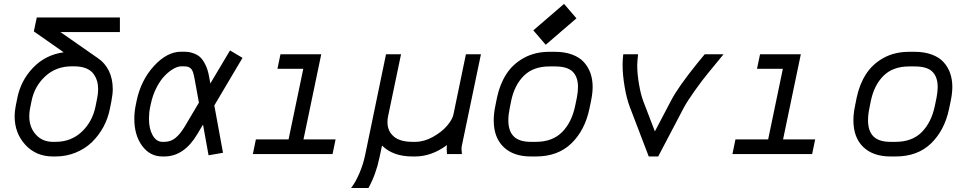

<svg xmlns="http://www.w3.org/2000/svg" viewBox="-20 -771 4841 961"><path d="M137.7 -264.6 129.9 -225.6Q126.5 -208.5 126.5 -189.5Q126.5 -134.3 159.2 -97.7Q191.9 -61 245.1 -61H257.3Q335.9 -61 389.4 -111.6Q442.9 -162.1 458.5 -240.2L466.3 -279.3Q471.2 -302.2 471.2 -324.7Q471.2 -347.2 465.6 -366Q460 -384.8 447.3 -402.1Q434.6 -419.4 410.2 -429.2Q385.7 -439 351.1 -439H338.9Q260.3 -439 206.3 -388.9Q152.3 -338.9 137.7 -264.6ZM164.1 -683.6H580.1V-610.4H282.7L468.3 -481Q504.9 -457 524.7 -416.7Q544.4 -376.5 544.4 -324.7Q544.4 -300.8 537.6 -264.6L529.8 -225.6Q520.5 -178.2 497.6 -135.7Q474.6 -93.3 440.7 -60.1Q406.7 -26.9 359.1 -7.3Q311.5 12.2 257.3 12.2H245.1Q160.6 12.2 106.9 -46.1Q53.2 -104.5 53.2 -189.5Q53.2 -213.4 58.6 -240.2L66.4 -279.3Q84 -368.2 145.8 -432.4Q207.5 -496.6 298.8 -509.3L149.4 -613.8Z M967.3 -99.1Q900.9 12.2 802.2 12.2H793Q730.5 12.2 691.4 -41Q652.3 -94.2 652.3 -176.3Q652.3 -211.9 660.2 -249L663.6 -265.6Q685.5 -370.1 751 -441.2Q816.4 -512.2 886.7 -512.2H896Q912.6 -512.2 925 -510.5Q937.5 -508.8 954.8 -501.7Q972.2 -494.6 984.6 -482.2Q997.1 -469.7 1008.8 -445.6Q1020.5 -421.4 1026.4 -388.2L1032.7 -353L1131.3 -518.6L1193.8 -481.4L1052.7 -243.2L1096.2 -6.3L1023.9 6.3L996.1 -147.5ZM975.6 -257.3 954.1 -375.5Q950.2 -397.5 945.8 -410.2Q941.4 -422.9 933.8 -429.2Q926.3 -435.5 918.5 -437.3Q910.6 -439 896 -439H886.7Q869.6 -439 847.9 -426.5Q826.2 -414.1 804.2 -391.6Q782.2 -369.1 763.2 -332Q744.1 -294.9 734.9 -251L731.4 -234.4Q725.6 -207 725.6 -176.3Q725.6 -126.5 744.1 -93.8Q762.7 -61 793 -61H802.2Q835 -61 858.9 -81.1Q882.8 -101.1 903.8 -136.2Z M1644.5 0H1245.6L1260.7 -73.2H1424.3L1498 -426.8H1368.7L1383.8 -499.5H1587.9L1499 -73.2H1659.7Z M1737.3 169.9Q1759.3 141.6 1778.6 96.7Q1797.9 51.8 1807.6 4.9L1912.1 -499.5H1987.3L1921.9 -186.5Q1919.4 -174.8 1919.4 -159.2Q1919.4 -115.2 1950.7 -88.1Q1981.9 -61 2045.4 -61H2057.6Q2102.1 -61 2146.2 -85.4Q2190.4 -109.9 2217.3 -141.1Q2244.1 -172.4 2249.5 -197.8L2312 -499.5H2387.2L2291.5 -41Q2290 -34.2 2290 -24.9Q2290 -16.6 2292 0H2217.3Q2215.8 -13.2 2215.8 -23.9Q2215.8 -39.1 2217.3 -44.9Q2140.1 12.2 2057.6 12.2H2045.4Q1946.8 12.2 1892.1 -42.5L1878.9 19.5Q1861.8 101.6 1824.2 169.9Z M2757.8 -438.5H2730Q2649.4 -438.5 2602.3 -392.1Q2555.2 -345.7 2538.6 -266.6L2530.8 -227.5Q2524.4 -197.3 2524.4 -168.9Q2524.4 -114.7 2551.8 -87.9Q2579.1 -61 2637.2 -61H2662.1Q2745.1 -61 2793.5 -109.9Q2841.8 -158.7 2858.9 -241.7L2867.2 -281.7Q2873 -311.5 2873 -335.9Q2873 -385.3 2846.7 -411.9Q2820.3 -438.5 2757.8 -438.5ZM2946.3 -335.9Q2946.3 -305.2 2938.5 -267.1L2930.2 -227.1Q2907.7 -119.1 2840.1 -53.5Q2772.5 12.2 2662.1 12.2H2637.2Q2549.8 12.2 2500.5 -35.2Q2451.2 -82.5 2451.2 -168.9Q2451.2 -203.1 2459.5 -242.2L2467.3 -281.2Q2481.4 -349.1 2514.2 -399.9Q2546.9 -450.7 2602.3 -481.2Q2657.7 -511.7 2730 -511.7H2757.8Q2806.2 -511.7 2843.3 -498Q2880.4 -484.4 2902.3 -460.2Q2924.3 -436 2935.3 -404.8Q2946.3 -373.5 2946.3 -335.9ZM2711.4 -546.9 2649.4 -619.1 2803.2 -751.5 2865.2 -679.2Z M3170.9 -471.7Q3169.4 -456.1 3169.4 -445.8Q3169.4 -401.4 3178.5 -348.6Q3187.5 -295.9 3200.7 -262.2L3257.8 -113.3L3339.4 -268.6Q3375 -336.4 3467.3 -450.7L3507.3 -499.5H3601.6L3523.9 -404.8Q3494.1 -368.7 3456.5 -315.7Q3418.9 -262.7 3402.8 -232.4L3274.4 12.2H3227.1L3132.3 -235.8Q3116.2 -277.8 3106.2 -337.9Q3096.2 -397.9 3096.2 -445.8Q3096.2 -463.4 3097.7 -479.5L3099.6 -499.5H3173.8Z M4044.9 0H3646L3661.1 -73.2H3824.7L3898.4 -426.8H3769L3784.2 -499.5H3988.3L3899.4 -73.2H4060.1Z M4558.1 -438.5H4530.3Q4449.7 -438.5 4402.6 -392.1Q4355.5 -345.7 4338.9 -266.6L4331.1 -227.5Q4324.7 -197.3 4324.7 -168.9Q4324.7 -114.7 4352.1 -87.9Q4379.4 -61 4437.5 -61H4462.4Q4545.4 -61 4593.8 -109.9Q4642.1 -158.7 4659.2 -241.7L4667.5 -281.7Q4673.3 -311.5 4673.3 -335.9Q4673.3 -385.3 4647 -411.9Q4620.6 -438.5 4558.1 -438.5ZM4746.6 -335.9Q4746.6 -305.2 4738.8 -267.1L4730.5 -227.1Q4708 -119.1 4640.4 -53.5Q4572.8 12.2 4462.4 12.2H4437.5Q4350.1 12.2 4300.8 -35.2Q4251.5 -82.5 4251.5 -168.9Q4251.5 -203.1 4259.8 -242.2L4267.6 -281.2Q4281.7 -349.1 4314.5 -399.9Q4347.2 -450.7 4402.6 -481.2Q4458 -511.7 4530.3 -511.7H4558.1Q4606.4 -511.7 4643.6 -498Q4680.7 -484.4 4702.6 -460.2Q4724.6 -436 4735.6 -404.8Q4746.6 -373.5 4746.6 -335.9Z"/></svg>

Font: Anka/Coder
Style: Italic
Weight: 400
Italic angle: -12°
Monospace: yes
Version: Version 001.100